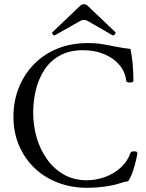

<svg xmlns="http://www.w3.org/2000/svg" viewBox="-20 -881 696 914"><path d="M394 13Q321 13 257 -11Q193 -35 145.5 -80Q98 -125 71 -187.5Q44 -250 44 -326Q44 -398 68.5 -461Q93 -524 139 -572.5Q185 -621 251 -648.5Q317 -676 399 -676Q438 -676 470 -670.5Q502 -665 533.5 -658.5Q565 -652 601 -648Q608 -615 611.5 -577.5Q615 -540 615 -496Q615 -491 606.5 -489Q598 -487 590 -489Q582 -491 581 -495Q577 -537 550 -570Q523 -603 478 -622.5Q433 -642 375 -642Q311 -642 265.5 -617Q220 -592 192 -549.5Q164 -507 151 -454Q138 -401 138 -345Q138 -282 155 -224.5Q172 -167 205 -121.5Q238 -76 285 -49.5Q332 -23 393 -23Q437 -23 479 -38Q521 -53 554 -82.5Q587 -112 602 -155Q604 -160 616 -160.5Q628 -161 631 -158Q634 -155 634 -149Q628 -118 621 -93Q614 -68 606.5 -49.5Q599 -31 590 -18Q583 -17 574.5 -15.5Q566 -14 553 -9Q522 1 480 7Q438 13 394 13ZM243 -714Q236 -710 231 -717.5Q226 -725 231 -729L358 -850Q368 -861 379 -861Q391 -861 401 -850L528 -729Q533 -725 526.5 -717.5Q520 -710 514 -714L396 -782Q389 -786 379 -786Q370 -786 363 -782Z"/></svg>

Font: Junicode VF
Style: Regular
Weight: 400
Designer: Peter S. Baker
Version: Version 2.213